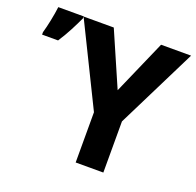

<svg xmlns="http://www.w3.org/2000/svg" viewBox="-153 -848 1002 980"><g transform="rotate(20 347.5 -357.5)"><path d="M431.2 -419.9 560.1 -713.9H723.1L506.3 -277.8V0H356V-272.9L139.2 -713.9H303.2ZM-28.3 -567.9Q-23.9 -582.5 -19.5 -601.3Q-15.1 -620.1 -11 -639.9Q-6.8 -659.7 -3.7 -679.2Q-0.5 -698.7 1.5 -714.8H139.6V-704.6Q124.5 -671.4 104.5 -633.1Q84.5 -594.7 58.6 -554.7H-28.3Z"/></g></svg>

Font: Droid Sans
Style: Bold
Weight: 700
Foundry: Ascender Corporation
Version: Version 1.00 build 112